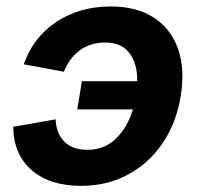

<svg xmlns="http://www.w3.org/2000/svg" viewBox="-20 -573 627 603"><path d="M234.4 10.7Q136.2 10.7 79.3 -38.8Q22.5 -88.4 21.5 -174.8L154.8 -198.2Q156.2 -154.8 181.6 -128.7Q207 -102.5 254.4 -102.5Q308.1 -102.5 344.2 -137.7Q380.4 -172.9 397.5 -229.5H222.7L237.3 -317.9H411.1Q411.6 -372.1 387 -405.8Q362.3 -439.5 310.1 -439.5Q263.7 -439.5 230.2 -414.6Q196.8 -389.6 180.7 -347.7L54.7 -371.1Q84 -455.6 157 -504.2Q230 -552.7 327.6 -552.7Q409.7 -552.7 463.6 -517.3Q517.6 -481.9 539.6 -418.5Q561.5 -355 547.4 -270.5Q533.7 -186.5 490.7 -123.3Q447.8 -60.1 382.1 -24.7Q316.4 10.7 234.4 10.7Z"/></svg>

Font: Inter
Style: Bold Italic
Weight: 700
Italic angle: -9.39999°
Designer: Rasmus Andersson
Foundry: rsms
Version: Version 4.001;git-9221beed3